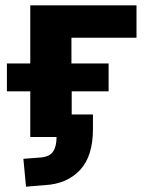

<svg xmlns="http://www.w3.org/2000/svg" viewBox="-20 -516 554 723"><path d="M78 187 68 82 134 77Q167 74 180 54.5Q193 35 193 0H94V-172H6V-277H94V-496H494V-374H249V-277H389V-172H250V-85H330V-30Q330 72 281.5 124Q233 176 151 181Z"/></svg>

Font: Nunito Sans 10pt ExtraBold
Style: Regular
Weight: 800
Designer: Vernon Adams
Foundry: Vernon Adams
Version: Version 3.101;gftools[0.9.27]